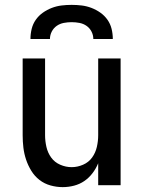

<svg xmlns="http://www.w3.org/2000/svg" viewBox="-20 -760 588 788"><path d="M237 8Q212 8 187 1Q162 -6 142 -21.5Q122 -37 108.5 -59Q95 -81 87 -105Q79 -129 76 -154Q73 -179 73 -205V-520H165V-205Q165 -181 170.5 -157Q176 -133 190 -113.5Q204 -94 227 -84Q250 -74 274 -74Q298 -74 321 -84Q344 -94 358 -113.5Q372 -133 377.5 -157Q383 -181 383 -205V-520H475V0H383V-90Q374 -68 359.5 -49Q345 -30 326 -17Q307 -4 284 2Q261 8 237 8ZM105 -600Q105 -621 110 -641.5Q115 -662 127 -679Q139 -696 156 -708Q173 -720 192.5 -727.5Q212 -735 232.5 -737.5Q253 -740 274 -740Q295 -740 315.5 -737.5Q336 -735 355.5 -727.5Q375 -720 392 -708Q409 -696 421 -679Q433 -662 438 -641.5Q443 -621 443 -600H363Q363 -616 355.5 -630.5Q348 -645 335 -654Q322 -663 306 -666Q290 -669 274 -669Q258 -669 242 -666Q226 -663 213 -654Q200 -645 192.5 -630.5Q185 -616 185 -600Z"/></svg>

Font: Iosevka Semi-Condensed Medium
Style: Regular
Weight: 500
Monospace: yes
Designer: Belleve Invis
Foundry: Belleve Invis
Version: Version 27.3.5